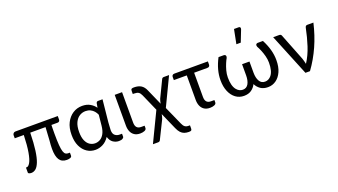

<svg xmlns="http://www.w3.org/2000/svg" viewBox="-72 -1376 3840 2184"><g transform="rotate(-20 1847.5 -283.5)"><path d="M80.5 4Q68.5 4 55.8 -0.2Q43 -4.5 43 -14V-74.5H53Q73 -74.5 93.5 -109.5Q114.5 -145 128.5 -224.8Q142.5 -304.5 146.5 -431H37V-468.5Q37 -480 46 -490.8Q55 -501.5 71.5 -501.5H583.5V-459.5Q583.5 -448 576.5 -439.5Q569.5 -431 555 -431H481Q480.5 -407 480 -392.5Q480 -377.5 479.8 -364Q479.5 -350.5 479.5 -328Q479.5 -240 483.8 -187.2Q488 -134.5 497 -107.5Q506 -80.5 519.5 -71.8Q533 -63 551.5 -63H571V-27Q571 -11.5 553.8 -4.2Q536.5 3 511.5 3Q450 3 422 -40.5Q394 -84 394 -172.5Q394 -215 400 -272.5Q405.5 -336.5 409.5 -431H224.5Q222 -303.5 210.2 -219Q198.5 -134.5 179.2 -85.5Q160 -36.5 135 -16.2Q110 4 80.5 4Z M858 7Q801.5 7 756.2 -22.8Q711 -52.5 684.2 -108.8Q657.5 -165 657.5 -244.5Q657.5 -331.5 688 -391Q718.5 -450.5 768 -482.5Q818.5 -515.5 881.5 -515.5Q937.5 -515.5 977.2 -492.5Q1017 -469.5 1040.5 -435L1050 -488Q1055 -506.5 1073.5 -506.5H1127L1099.5 -236L1097 -196Q1094 -167.5 1094 -144Q1094 -100.5 1117 -81.5Q1139.5 -62.5 1172.5 -62.5H1201.5V-26.5Q1201.5 -15.5 1186.5 -5.8Q1171.5 4 1141.5 4Q1104 4 1072 -17.5Q1040 -39 1025 -88Q992.5 -38.5 948 -15.5Q903.5 7 858 7ZM878.5 -64.5Q911 -64.5 939.8 -81Q968.5 -97.5 988.2 -133.5Q1008 -169.5 1014 -227.5L1027 -356Q1017 -380.5 999.2 -401Q981.5 -421.5 956.2 -434Q931 -446.5 897.5 -446.5Q859 -446.5 825.2 -426Q791.5 -405.5 770.5 -361.5Q749.5 -317.5 749.5 -247Q749.5 -183.5 767.2 -143Q785 -102.5 814.5 -83.5Q844 -64.5 878.5 -64.5Z M1398.5 6Q1356 6 1328.5 -12.5Q1301 -31 1287.8 -62.5Q1274.5 -94 1274.5 -133.5V-506.5H1363.5V-138Q1363.5 -60 1433 -60.5H1474V-33Q1474 -13 1451.2 -3.5Q1428.5 6 1398.5 6Z M1923.5 178.5Q1894 178.5 1870 170.2Q1846 162 1826.5 141.2Q1807 120.5 1791 83.5L1702 -118Q1696.5 -86.5 1688 -63.5L1581.5 152Q1574.5 170 1554 170H1491L1662 -185.5L1571 -392Q1558 -421.5 1540 -433.2Q1522 -445 1488.5 -445H1471V-482Q1471 -490.5 1473 -497.2Q1475 -504 1483 -507.8Q1491 -511.5 1509 -511.5Q1561.5 -511.5 1594.2 -490.8Q1627 -470 1646 -426L1731 -233.5Q1736.5 -264 1745 -287L1842 -488Q1849 -506.5 1869.5 -506.5H1932.5L1770 -167L1870 57Q1882.5 86.5 1899.2 99.2Q1916 112 1942.5 112H1960.5V148Q1960.5 166.5 1953.2 172.5Q1946 178.5 1923.5 178.5Z M2244.5 3.5Q2202 3.5 2174.5 -15Q2147 -33.5 2133.8 -65Q2120.5 -96.5 2120.5 -136V-434H1964V-472.5Q1964 -484 1971.5 -492.8Q1979 -501.5 1994.5 -501.5H2400.5V-466Q2400.5 -434 2369 -434H2209.5V-140.5Q2209.5 -62.5 2279 -63H2320V-35.5Q2320 -15.5 2297.2 -6Q2274.5 3.5 2244.5 3.5Z M2945 8Q2891.5 8 2855.5 -16.5Q2819.5 -41.5 2799.5 -81.5Q2780.5 -42 2744.8 -17Q2709 8 2655 8Q2598.5 8 2555 -23.8Q2511.5 -55.5 2486.8 -113.8Q2462 -172 2462 -251Q2462 -374.5 2531 -506H2594.5Q2602 -506 2610.5 -500.8Q2619 -495.5 2619 -483Q2619 -476 2615.5 -466.5Q2603.5 -446.5 2588.8 -411.8Q2574 -377 2562.5 -334.8Q2551 -292.5 2551 -251Q2551 -148 2590.5 -100.5Q2621.5 -62.5 2665.5 -62.5Q2710.5 -62.5 2733 -101.5Q2755 -141 2755 -203.5V-338.5H2844.5V-203.5Q2844.5 -141 2867 -101.5Q2889 -62.5 2934.5 -62.5Q2978.5 -62.5 3010 -100.5Q3049 -148 3049 -251Q3049 -291 3038 -332.8Q3027 -374.5 3012 -409.8Q2997 -445 2984.5 -466.5Q2981 -476 2981 -483Q2981 -495.5 2989.5 -500.8Q2998 -506 3005.5 -506H3068.5Q3138 -373.5 3138 -251Q3138 -167.5 3112.2 -110.5Q3086.5 -53.5 3044 -23.5Q3000.5 8 2945 8ZM2825 -574H2772L2806 -746.5H2861.5Q2882 -746.5 2882.5 -727.5Q2882.5 -721.5 2880 -714.5Z M3454 0H3399L3192.5 -506H3265.5Q3286.5 -506 3293 -488L3421.5 -161.5Q3433 -126.5 3439.5 -94Q3492 -174.5 3524.5 -275Q3557 -375.5 3577.5 -478.5Q3582.5 -506 3605 -506H3679.5Q3613.5 -219 3454 0Z"/></g></svg>

Font: Verano Sans
Style: Regular
Weight: 400
Designer: Lukasz Dziedzic with Adam Twardoch and Botio Nikoltchev
Foundry: tyPoland Lukasz Dziedzic
Version: Version 3.001;December 28, 2019;FontCreator 12.0.0.2547 64-b